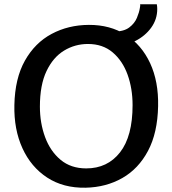

<svg xmlns="http://www.w3.org/2000/svg" viewBox="-20 -867 804 895"><path d="M379 8Q275.5 10 200 -39.2Q124.5 -88.5 84.5 -176.2Q44.5 -264 47 -377Q49.5 -501.5 96.2 -584.5Q143 -667.5 220.8 -709Q298.5 -750.5 394 -751Q493 -751.5 566.5 -704.8Q640 -658 679.8 -572.5Q719.5 -487 717 -372Q714.5 -247.5 670 -163.8Q625.5 -80 550 -37Q474.5 6 379 8ZM382 -82Q481 -82 539.5 -156.8Q598 -231.5 598 -377Q598 -454 574.8 -518.8Q551.5 -583.5 505.2 -622.8Q459 -662 390 -662Q329.5 -662 278.5 -631Q227.5 -600 196.8 -535.5Q166 -471 166 -370Q166 -293.5 190.2 -227.8Q214.5 -162 262.5 -122Q310.5 -82 382 -82ZM512 -653V-720Q557.5 -720 582.5 -739Q607.5 -758 618.2 -783.8Q629 -809.5 632 -830Q633 -835.5 633.5 -839.8Q634 -844 633 -847H711Q712 -841 712.5 -835.8Q713 -830.5 713 -825Q713 -777 684.8 -738Q656.5 -699 610.8 -676Q565 -653 512 -653Z"/></svg>

Font: Merriweather Sans
Style: Regular
Weight: 400
Designer: Eben Sorkin
Foundry: Eben Sorkin
Version: Version 1.008; ttfautohint (v1.7.19-72a1) -l 8 -r 50 -G 200 